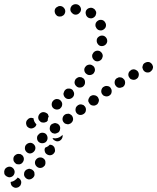

<svg xmlns="http://www.w3.org/2000/svg" viewBox="-25 -591 751 917"><path d="M59 257Q65 259 70 264Q74 268 76 275Q77 280 76 285Q75 289 73 294Q70 298 66 301Q62 304 57 305Q47 308 38 302Q29 297 27 287Q26 285 26 282Q26 280 26 278Q32 277 37 275Q46 271 53 264Q57 261 59 257ZM90 239Q89 244 91 249Q93 254 96 257Q103 265 113 266Q124 266 131 259H132Q135 256 138 251Q140 247 140 242Q140 237 139 232Q137 227 134 224Q130 220 126 218Q121 216 116 215Q111 215 107 217Q102 218 98 222Q94 225 92 230Q90 234 90 239ZM43 221Q41 216 38 213Q34 209 30 207Q20 203 11 207Q1 211 -3 220V221Q-5 225 -5 230Q-5 235 -4 240Q-2 244 2 248Q5 251 10 253Q19 258 29 254Q39 250 43 240Q45 235 45 230Q45 225 43 221ZM151 205Q159 212 169 211Q180 210 186 202H187Q193 194 192 184Q192 173 184 167Q176 160 165 161Q155 162 148 170Q141 178 142 188Q143 198 151 205ZM81 150Q77 147 73 145Q68 144 63 144Q58 144 54 146Q49 148 46 152H45Q38 160 39 170Q39 180 47 187Q50 191 55 193Q60 194 65 194Q70 194 74 192Q79 190 82 186Q89 178 89 168Q89 158 81 150ZM237 120Q238 125 238 130Q237 135 234 139Q228 148 218 150Q208 152 199 146Q191 141 189 132Q186 122 191 114Q191 114 191 114Q199 111 207 106V105Q210 103 213 100Q216 100 220 101Q224 102 227 104Q231 107 234 111Q236 115 237 120ZM138 100Q131 92 121 91Q110 91 102 98Q94 105 94 115Q93 125 100 133Q107 141 117 142Q127 142 135 135Q143 128 144 118Q145 108 138 100ZM197 52Q191 44 180 43Q170 42 162 48V49Q153 55 152 65Q151 76 157 84Q164 92 174 93Q184 94 193 88Q201 81 202 71Q203 61 197 52ZM240 82Q244 84 249 84Q254 84 259 82Q263 80 267 76Q270 73 272 68Q274 64 274 60Q274 57 274 53Q270 57 266 60Q258 66 250 68Q240 71 230 69Q228 69 226 68Q226 68 226 68Q226 68 226 69Q228 73 231 77Q235 80 240 82ZM262 25Q263 20 262 16Q261 11 258 7Q255 3 250 0Q246 -2 241 -3Q236 -4 232 -2Q227 -1 223 2H222Q214 8 213 18Q211 29 217 37Q220 41 224 44Q229 46 234 47Q239 48 243 46Q248 45 252 42H253Q257 39 259 35Q262 30 262 25ZM100 -8Q99 -3 100 2Q101 6 103 11Q109 19 119 22Q129 24 138 18Q142 16 145 12Q148 8 149 3Q146 0 143 -4Q138 -11 136 -20Q136 -23 135 -26Q134 -26 133 -27Q132 -27 130 -27Q125 -29 120 -28Q116 -27 111 -24Q107 -21 104 -17Q101 -13 100 -8ZM319 -38Q316 -42 312 -44Q308 -47 303 -48Q298 -48 293 -47Q288 -46 284 -43Q276 -37 274 -27Q272 -17 278 -8Q281 -4 285 -1Q290 1 295 2Q299 3 304 2Q309 0 313 -2L314 -3Q322 -9 324 -19Q325 -29 319 -38ZM188 -6Q183 -5 178 -6Q173 -6 169 -9Q165 -12 162 -16Q159 -20 158 -25Q156 -35 162 -44Q167 -52 177 -55H178Q183 -56 187 -55Q192 -54 197 -51Q201 -49 204 -45Q206 -40 207 -36Q208 -35 208 -35Q208 -35 208 -35Q206 -32 205 -29Q203 -22 203 -15Q200 -12 197 -9Q193 -7 188 -6ZM381 -82Q378 -86 374 -89Q370 -91 365 -92Q360 -93 355 -92Q350 -90 346 -88V-87Q337 -81 336 -71Q334 -61 340 -52Q346 -44 356 -42Q366 -41 375 -47Q384 -53 385 -63Q387 -73 381 -82ZM227 -77Q234 -69 244 -68Q255 -67 263 -73V-74Q271 -80 272 -91Q273 -101 266 -109Q260 -117 249 -118Q239 -119 231 -112Q223 -105 222 -95Q221 -85 227 -77ZM447 -108Q448 -112 447 -117Q445 -122 443 -126Q436 -135 426 -136Q416 -138 408 -132H407Q403 -129 401 -124Q398 -120 397 -115Q396 -110 397 -106Q399 -101 402 -97Q408 -88 418 -87Q428 -85 436 -91H437Q441 -94 443 -98Q446 -103 447 -108ZM278 -144Q278 -139 280 -134Q282 -129 285 -126Q292 -118 303 -118Q313 -118 321 -125Q325 -129 327 -133Q329 -138 329 -143Q329 -148 327 -152Q325 -157 322 -161Q315 -168 304 -168Q294 -169 286 -161Q283 -158 281 -153Q279 -149 278 -144ZM504 -170Q499 -179 488 -180Q478 -182 470 -176H469Q461 -170 459 -160Q457 -150 463 -141Q466 -137 470 -134Q474 -132 479 -131Q484 -130 489 -131Q494 -132 498 -135Q507 -141 508 -151Q510 -161 504 -170ZM569 -210Q566 -214 562 -217Q558 -220 554 -221Q549 -222 544 -222Q539 -221 535 -218H534Q525 -213 523 -203Q521 -192 526 -184Q529 -179 533 -176Q537 -173 541 -172Q546 -171 551 -172Q556 -173 560 -175H561Q570 -181 572 -191Q574 -201 569 -210ZM337 -214Q331 -206 331 -196Q332 -186 340 -179Q343 -176 348 -174Q353 -172 358 -173Q363 -173 367 -175Q372 -177 375 -181Q382 -189 381 -200Q381 -210 373 -217Q369 -220 364 -222Q360 -223 355 -223Q350 -223 345 -220Q341 -218 338 -215ZM635 -247Q633 -251 629 -254Q625 -257 620 -259Q616 -260 611 -260Q606 -259 601 -257V-256Q592 -251 589 -242Q586 -232 591 -223Q594 -218 597 -215Q601 -212 606 -211Q611 -209 616 -210Q621 -210 625 -213Q635 -218 637 -228Q640 -238 635 -247ZM389 -237Q397 -231 408 -233Q418 -235 424 -243V-244Q430 -252 428 -262Q426 -273 417 -278Q409 -284 399 -282Q388 -280 383 -272L382 -271Q376 -263 378 -253Q380 -243 389 -237ZM704 -262Q706 -267 706 -272Q705 -277 703 -281Q698 -290 689 -294Q679 -297 670 -292H669Q665 -290 661 -286Q658 -283 657 -278Q655 -273 655 -268Q656 -263 658 -259Q662 -250 672 -246Q682 -243 691 -247L692 -248Q696 -250 699 -254Q703 -257 704 -262ZM418 -334 417 -333Q413 -324 417 -314Q421 -305 430 -300Q440 -296 449 -300Q459 -304 463 -313V-314Q468 -323 464 -333Q460 -342 451 -347Q441 -351 431 -347Q422 -343 418 -334ZM458 -371Q469 -370 477 -376Q485 -382 487 -392V-393Q488 -403 482 -411Q475 -420 465 -421Q455 -422 447 -416Q438 -410 437 -400V-399Q436 -389 442 -381Q448 -372 458 -371ZM464 -447Q474 -451 479 -460Q483 -469 480 -479L479 -480Q476 -489 467 -494Q457 -498 448 -495Q438 -491 433 -482Q429 -473 432 -463L433 -462Q436 -453 445 -448Q455 -444 464 -447ZM431 -516Q433 -520 434 -525Q435 -530 434 -535Q432 -540 429 -544Q426 -548 422 -550Q413 -556 403 -553Q393 -551 387 -542Q382 -533 385 -523Q387 -513 396 -507Q405 -502 415 -504Q425 -507 431 -516ZM285 -546Q281 -555 272 -560Q263 -564 253 -561V-560Q243 -557 238 -548Q234 -538 238 -528Q239 -524 243 -520Q246 -516 250 -514Q255 -512 260 -512Q265 -512 270 -513V-514Q280 -517 284 -526Q289 -536 285 -546ZM354 -529Q358 -532 360 -537Q362 -542 362 -547Q361 -557 354 -564Q347 -571 336 -571Q331 -571 326 -569Q322 -567 318 -564Q315 -560 313 -556Q311 -551 311 -546Q311 -536 319 -529Q326 -521 336 -521H337Q342 -521 346 -523Q351 -525 354 -529Z"/></svg>

Font: FRB American Cursive Guidelines Arrows Dotted Black
Style: Bold Italic
Weight: 900
Italic angle: -25°
Version: Version 2.0;Modular Font Editor K font №1